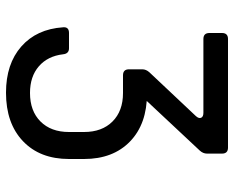

<svg xmlns="http://www.w3.org/2000/svg" viewBox="-90 -680 780 640"><g transform="rotate(90 300.0 -360.0)"><path d="M289 10Q193 10 135 -41Q77 -92 71 -180Q69 -200 90 -200H141Q159 -200 161 -180Q167 -129 201 -99.5Q235 -70 290 -70Q350 -70 385 -105Q420 -140 420 -200V-250Q420 -310 385 -345Q350 -380 290 -380H231Q211 -380 211 -400V-444Q211 -457 221 -468L367 -623Q376 -633 372.5 -640.5Q369 -648 356 -648H110Q90 -648 90 -668V-710Q90 -730 110 -730H472Q492 -730 492 -710V-660Q492 -647 482 -636L292 -433V-460Q393 -460 451.5 -403.5Q510 -347 510 -250V-200Q510 -103 450.5 -46.5Q391 10 289 10Z"/></g></svg>

Font: Pitagon Sans Mono
Style: Regular
Weight: 400
Monospace: yes
Designer: Travis Tran
Foundry: Pitagon
Version: Version 1.001;gftools[0.9.26]